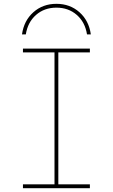

<svg xmlns="http://www.w3.org/2000/svg" viewBox="-20 -984 590 1004"><path d="M275 -964Q346 -964 395.5 -920Q445 -876 455 -804H435Q425 -868 381.5 -906Q338 -944 275 -944Q212 -944 168.5 -906Q125 -868 115 -804H95Q105 -876 154.5 -920Q204 -964 275 -964ZM100 0V-20H265V-710H100V-730H450V-710H285V-20H450V0Z"/></svg>

Font: M PLUS Code Latin SemiExpanded Thin
Style: Regular
Weight: 250
Width: 6
Designer: Coji Morishita
Foundry: UNDERFOREST DESIGN
Version: Version 1.002; ttfautohint (v1.8.3)